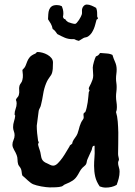

<svg xmlns="http://www.w3.org/2000/svg" viewBox="-20 -790 610 867"><path d="M520 -15.1Q520 0.5 516.1 15.6Q512.2 30.8 506.8 44.9Q495.6 51.3 483.2 54.2Q470.7 57.1 458 57.1Q443.8 57.1 430.2 51.8Q415 29.8 409.9 7.3Q404.8 -15.1 404.8 -41Q404.8 -59.6 406.5 -78.9Q408.2 -98.1 407.2 -117.2V-131.8Q402.8 -132.3 400.6 -130.4Q398.4 -128.4 397.2 -125.5Q396 -122.6 395.5 -119.1Q395 -115.7 394 -112.8Q389.6 -102.5 384.5 -92Q379.4 -81.5 375 -70.8Q372.6 -65.4 371.8 -59.3Q371.1 -53.2 368.2 -47.9Q365.7 -43.9 360.8 -40Q356 -36.1 352.1 -32.2Q346.2 -25.9 341.6 -18.3Q336.9 -10.7 333 -2.9Q327.1 7.3 321.3 13.9Q315.4 20.5 308.6 25.1Q301.8 29.8 293.7 33.7Q285.6 37.6 274.9 42Q270.5 43.5 266.6 46.9Q262.7 50.3 258.8 51.8Q247.1 55.2 231.7 55.7Q216.3 56.2 204.1 56.2Q197.8 56.2 187.5 54.9Q177.2 53.7 166.3 51.8Q155.3 49.8 145.5 47.1Q135.7 44.4 129.9 42Q124 39.6 117.7 34.7Q111.3 29.8 105 24.2Q98.6 18.6 92.8 12.9Q86.9 7.3 81.1 2.9Q78.6 -3.9 78.1 -11.2Q77.6 -18.6 75.2 -25.9Q72.8 -32.2 68.6 -37.1Q64.5 -42 62 -47.9Q59.1 -58.6 59.1 -69.3Q59.1 -80.1 55.2 -89.8Q53.2 -95.7 50 -101.6Q46.9 -107.4 43.7 -113Q40.5 -118.7 38.3 -124.5Q36.1 -130.4 36.1 -136.2Q36.1 -147.5 41 -157.7Q45.9 -168 45.9 -179.2Q45.9 -189 42.5 -197.5Q39.1 -206.1 39.1 -215.8Q39.1 -229.5 43.2 -241.9Q47.4 -254.4 48.8 -268.1Q47.4 -269 46.6 -270.8Q45.9 -272.5 45.9 -273.9Q45.9 -286.1 50.5 -298.3Q55.2 -310.5 55.2 -323.2Q55.2 -332 51.8 -338.9Q53.7 -345.2 58.6 -350.1Q63.5 -355 64.9 -360.8Q67.9 -371.6 66.7 -382.1Q65.4 -392.6 67.9 -402.8Q70.3 -409.7 75 -415.5Q79.6 -421.4 81.1 -429.2Q84 -440.4 83.3 -451.7Q82.5 -462.9 81.1 -474.1Q91.8 -483.9 95.7 -493.9Q99.6 -503.9 103.3 -513.4Q106.9 -522.9 114.3 -531.7Q121.6 -540.5 139.2 -547.9Q142.1 -549.3 144 -552.2Q146 -555.2 149.9 -555.2Q159.7 -555.2 171.6 -552Q183.6 -548.8 194.3 -542.7Q205.1 -536.6 212.2 -527.8Q219.2 -519 219.2 -507.8Q219.2 -490.2 218.3 -479.5Q217.3 -468.8 215.3 -461.9Q213.4 -455.1 210.4 -450.7Q207.5 -446.3 204.1 -441.7Q200.7 -437 196.5 -430.4Q192.4 -423.8 188 -413.1Q178.7 -390.1 174.8 -364.7Q170.9 -339.4 165 -315.9Q163.6 -309.1 160.2 -303Q156.7 -296.9 154.8 -290L146 -222.2Q146 -206.5 147.7 -188.5Q149.4 -170.4 151.9 -154.8Q152.8 -151.9 153.8 -150.4Q154.8 -148.9 154.8 -145Q154.8 -143.6 153.3 -142.6Q151.9 -141.6 151.9 -139.2Q151.9 -136.7 153.1 -131.8Q154.3 -127 156.2 -121.6Q158.2 -116.2 159.7 -111.1Q161.1 -106 162.1 -103Q164.1 -93.3 165.3 -85.7Q166.5 -78.1 168.9 -72.3Q171.4 -66.4 177 -61.3Q182.6 -56.2 193.8 -51.8Q200.2 -48.8 206.8 -45.4Q213.4 -42 220.2 -42Q230.5 -42 241.2 -52.7Q252 -63.5 262 -77.6Q272 -91.8 280.3 -106.4Q288.6 -121.1 293.9 -128.9Q294.4 -132.3 296.9 -134.3Q299.3 -136.2 301.8 -137.9Q304.2 -139.6 305.9 -141.8Q307.6 -144 307.1 -147.9Q311.5 -158.7 318.6 -167.5Q325.7 -176.3 330.1 -187Q333.5 -195.8 335.4 -204.1Q337.4 -212.4 339.8 -220.2Q342.3 -228 345.7 -235.6Q349.1 -243.2 355 -251Q358.9 -256.3 357.9 -262Q356.9 -267.6 356.9 -272Q356.9 -275.9 358.9 -279.8L365.2 -284.2Q368.7 -292 371.3 -303.7Q374 -315.4 376 -328.1Q377.9 -340.8 378.9 -353Q379.9 -365.2 380.9 -374Q381.8 -377 383.3 -378.9Q384.8 -380.9 383.8 -383.8Q380.9 -385.3 380.9 -390.1Q380.9 -393.6 384 -399.4Q387.2 -405.3 390.9 -413.1Q394.5 -420.9 397.7 -429.9Q400.9 -439 400.9 -449.2Q400.9 -458 399.9 -467Q398.9 -476.1 398.9 -484.9Q398.9 -489.3 400.4 -496.3Q401.9 -503.4 404.1 -511Q406.2 -518.6 408.7 -525.4Q411.1 -532.2 413.1 -535.2Q420.4 -538.1 423.3 -540.5Q426.3 -543 427.7 -544.9Q429.2 -546.9 429.9 -548.3Q430.7 -549.8 433.1 -550.8Q445.8 -549.3 460.9 -548.6Q476.1 -547.9 487.8 -542Q492.7 -525.4 499.8 -509.8Q506.8 -494.1 506.8 -476.1Q506.8 -466.3 505.4 -456.1Q503.9 -445.8 503.9 -435.1Q503.9 -425.3 505.4 -416Q506.8 -406.7 506.8 -397Q506.8 -385.7 505.4 -375.2Q503.9 -364.7 503.9 -354Q503.9 -341.8 505.9 -329.8Q507.8 -317.9 507.8 -306.2Q507.8 -300.8 507.1 -295.2Q506.3 -289.6 503.9 -284.2Q509.8 -265.1 511.7 -241Q513.7 -216.8 514.2 -191.2Q514.6 -165.5 513.9 -140.6Q513.2 -115.7 513.2 -95.2Q513.2 -88.4 515.1 -81.3Q517.1 -74.2 517.1 -67.9Q515.6 -64.9 514.4 -61.5Q513.2 -58.1 513.2 -55.2Q513.2 -45.4 516.6 -35.4Q520 -25.4 520 -15.1ZM421.9 -707.5V-705.1L416 -701.2Q413.1 -690.9 410.4 -680.2Q407.7 -669.4 403.6 -659.7Q399.4 -649.9 393.6 -641.1Q387.7 -632.3 377.9 -625.5Q372.6 -622.1 366.9 -621.3Q361.3 -620.6 356.9 -618.2Q351.6 -615.2 346.4 -611.8Q341.3 -608.4 335.9 -605.5Q330.6 -606.4 325.7 -608.4Q320.8 -610.4 314.9 -613.3H311Q299.8 -612.8 290.5 -614.5Q281.2 -616.2 272.9 -619.6Q264.6 -623 256.3 -627.2Q248 -631.3 238.8 -636.2Q234.4 -643.1 229.5 -648.9Q224.6 -654.8 217.8 -659.2Q215.3 -672.9 209.5 -682.9Q203.6 -692.9 196.8 -703.1Q197.3 -714.4 198 -725.8Q198.7 -737.3 202.1 -746.3Q205.6 -755.4 213.4 -761.2Q221.2 -767.1 236.8 -767.1Q243.2 -767.1 248.3 -765.9Q253.4 -764.6 258.8 -762.2Q262.2 -754.9 264.2 -746.6Q266.1 -738.3 266.1 -729.5Q266.1 -725.6 265.6 -721.7Q265.1 -717.8 264.2 -713.4Q265.1 -710.9 266.4 -709.2Q267.6 -707.5 269 -705.1L274.9 -703.1Q276.9 -699.2 278.3 -697.8Q279.8 -696.3 280.8 -695.6Q281.7 -694.8 283.2 -693.8Q284.7 -692.9 287.1 -690.4Q293 -688 303 -685.1Q313 -682.1 318.8 -682.1Q322.3 -682.1 327.1 -687.5Q332 -692.9 336.7 -700Q341.3 -707 344.7 -713.9Q348.1 -720.7 349.1 -724.1Q350.6 -729 350.3 -733.9Q350.1 -738.8 350.1 -743.2Q350.1 -747.6 351.6 -752.2Q353 -756.8 356 -760.7Q358.9 -764.6 363 -767.1Q367.2 -769.5 372.1 -769.5Q382.3 -769.5 393.6 -764.6Q404.8 -759.8 414.1 -754.4Q418 -745.1 418.5 -735.6Q418.9 -726.1 418.9 -716.3Q418.9 -713.9 420.4 -711.9Q421.9 -710 421.9 -707.5Z"/></svg>

Font: Margarine
Style: Regular
Weight: 400
Designer: Astigmatic (AOETI)
Foundry: Astigmatic (AOETI)
Version: Version 1.000